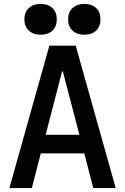

<svg xmlns="http://www.w3.org/2000/svg" viewBox="-20 -964 640 984"><path d="M28 0 233 -730H368L573 0H458L412 -178H189L143 0ZM214 -273H387L302 -598H298ZM188 -786Q151 -786 128 -807Q105 -828 105 -865Q105 -902 128 -923Q151 -944 188 -944Q226 -944 248.5 -923Q271 -902 271 -865Q271 -828 248.5 -807Q226 -786 188 -786ZM412 -786Q375 -786 352 -807Q329 -828 329 -865Q329 -902 352 -923Q375 -944 412 -944Q450 -944 472.5 -923Q495 -902 495 -865Q495 -828 472.5 -807Q450 -786 412 -786Z"/></svg>

Font: M PLUS Code Latin 60 Medium
Style: Regular
Weight: 500
Width: 7
Monospace: yes
Designer: Coji Morishita
Foundry: UNDERFOREST DESIGN
Version: Version 1.005; ttfautohint (v1.8.3)